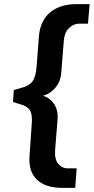

<svg xmlns="http://www.w3.org/2000/svg" viewBox="-20 -732 456 934"><path d="M284 182Q201 182 159 141.5Q117 101 124 22L134 -123Q139 -173 126 -194.5Q113 -216 78 -225L43 -236L47 -294L85 -305Q121 -314 137.5 -335.5Q154 -357 158 -407L169 -552Q175 -631 223.5 -671.5Q272 -712 354 -712H416L408 -617H366Q338 -617 315.5 -595.5Q293 -574 290 -529L278 -378Q275 -341 257.5 -316Q240 -291 216.5 -277.5Q193 -264 171 -264L172 -268Q194 -268 215.5 -254Q237 -240 250 -214Q263 -188 260 -151L248 -1Q245 43 263.5 65Q282 87 310 87H353L346 182Z"/></svg>

Font: Muli
Style: Bold Italic
Weight: 700
Italic angle: -4.541°
Designer: Vernon Adams
Foundry: Vernon Adams
Version: Version 2.100; ttfautohint (v1.8.1.43-b0c9)